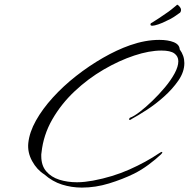

<svg xmlns="http://www.w3.org/2000/svg" viewBox="-20 -776 815 828"><path d="M333 33Q289 33 247.5 20Q206 7 171 -24Q139 -44 118.5 -81.5Q98 -119 102 -159Q107 -206 135 -256Q163 -306 208 -355.5Q253 -405 308.5 -448.5Q364 -492 424 -526.5Q484 -561 541 -581Q607 -604 667 -604Q705 -604 729.5 -594Q754 -584 755 -563Q775 -536 775 -504Q775 -466 749.5 -429Q724 -392 687 -359Q650 -326 612 -301.5Q574 -277 548 -263Q544 -259 540 -259Q533 -259 540 -268Q557 -274 582.5 -293.5Q608 -313 637 -341Q666 -369 691.5 -399.5Q717 -430 733 -459.5Q749 -489 749 -512Q749 -533 732 -545.5Q715 -558 676 -558Q624 -558 559 -536.5Q494 -515 427 -476Q360 -437 302 -382.5Q244 -328 205.5 -261Q167 -194 159 -118Q158 -114 158 -110.5Q158 -107 158 -103Q158 -62 179.5 -37Q201 -12 236 -1Q271 10 312 10Q329 10 346.5 8Q364 6 381 3Q466 -13 538 -45Q610 -77 666 -115Q675 -121 678 -121Q680 -121 680 -119Q680 -116 674 -110Q652 -89 621 -66Q590 -43 558 -27Q509 -3 450.5 15Q392 33 333 33ZM637 -665Q628 -665 629 -671Q629 -676 635 -678Q645 -684 665.5 -697.5Q686 -711 697 -719Q705 -724 719 -735Q733 -746 741 -753Q744 -758 749 -753Q754 -749 758 -742.5Q762 -736 760 -728Q759 -726 758 -723.5Q757 -721 753 -719Q742 -711 730 -703Q718 -695 700 -687Q681 -677 663 -671Q645 -665 637 -665Z"/></svg>

Font: The Nautigal
Style: Regular
Weight: 400
Designer: Robert E. Leuschke
Foundry: Robert E. Leuschke
Version: Version 1.100; ttfautohint (v1.8.3)